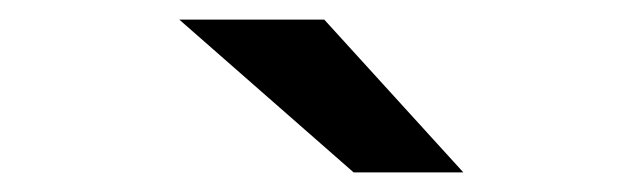

<svg xmlns="http://www.w3.org/2000/svg" viewBox="-20 -752 656 196"><path d="M341 -576 163 -732H311L453 -576Z"/></svg>

Font: Overpass Mono Light
Style: Regular
Weight: 300
Monospace: yes
Designer: Delve Withrington, Dave Bailey
Foundry: Delve Fonts LLC
Version: Version 4.000